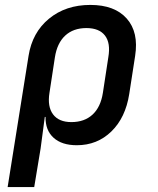

<svg xmlns="http://www.w3.org/2000/svg" viewBox="-20 -580 640 780"><path d="M11 180 96 -353Q111 -448 179 -504Q247 -560 347 -560Q446 -560 495 -504.5Q544 -449 529 -353L505 -198Q490 -102 432.5 -46Q375 10 292 10Q231 10 197.5 -20.5Q164 -51 165 -105H162L145 23L119 180ZM270 -84Q323 -84 356 -114.5Q389 -145 398 -203L420 -347Q430 -405 406.5 -435.5Q383 -466 331 -466Q278 -466 245 -435.5Q212 -405 203 -347L181 -203Q172 -147 195.5 -115.5Q219 -84 270 -84Z"/></svg>

Font: NKDuy Mono SemiBold
Style: Italic
Weight: 600
Italic angle: -9°
Monospace: yes
Designer: NKDuy
Foundry: NKDuy
Version: Version 2.251; ttfautohint (v1.8.4.7-5d5b)